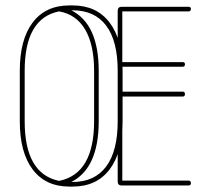

<svg xmlns="http://www.w3.org/2000/svg" viewBox="-20 -684 773 708"><path d="M53 -423Q53 -538 100.5 -601Q148 -664 236 -664H248Q336 -664 384 -601Q432 -538 432 -423V-237Q432 -122 384 -59Q336 4 248 4H236Q148 4 100.5 -59Q53 -122 53 -237ZM344 -237Q344 -64 243 -13H248Q329 -13 371.5 -70Q414 -127 414 -237V-423Q414 -533 371.5 -589.5Q329 -646 248 -646H243Q344 -595 344 -423ZM71 -423V-237Q71 -43 198 -17Q327 -43 327 -237V-423Q327 -519 294 -575Q261 -631 198 -642Q71 -617 71 -423ZM675 -18Q684 -18 684 -9Q684 0 675 0H429Q414 0 414 -15V-644Q414 -659 429 -659H675Q684 -659 684 -651Q684 -642 675 -642H431V-455H654Q662 -455 662 -447Q662 -438 654 -438H431V-346H654Q662 -346 662 -337Q662 -328 654 -328H431V-18Z"/></svg>

Font: Libertine Sup Thin
Style: Regular
Weight: 100
Designer: Bastien Sozeau
Foundry: NBR — Bastien Sozeau
Version: Version 2.003; ttfautohint (v1.8.4.7-5d5b);gftools[0.9.33]